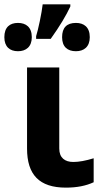

<svg xmlns="http://www.w3.org/2000/svg" viewBox="-47 -858 474 888"><path d="M120.1 -678.2H187.5C229 -736.3 259.3 -786.6 278.3 -828.1V-837.9H150.4C147.9 -816.9 143.6 -791.5 137.2 -760.7C130.9 -730 125 -707 120.1 -690.9ZM-26.9 -686C-26.9 -641.6 -1.5 -621.1 36.1 -621.1C73.2 -621.1 100.1 -641.6 100.1 -686C100.1 -732.4 73.2 -752 36.1 -752C-1.5 -752 -26.9 -732.4 -26.9 -686ZM240.2 -686C240.2 -641.6 265.1 -621.1 304.2 -621.1C341.3 -621.1 368.2 -641.6 368.2 -686C368.2 -732.4 341.3 -752 304.2 -752C261.7 -752 240.2 -730 240.2 -686ZM78.1 -545.9V-170.9C78.1 -50.3 134.3 9.8 257.8 9.8C308.1 9.8 350.6 1.5 386.2 -15.1V-126C349.6 -114.7 318.4 -108.9 292 -108.9C252.9 -108.9 227.1 -128.4 227.1 -170.9V-545.9Z"/></svg>

Font: Noto Reveo Sans
Style: Bold
Weight: 700
Designer: Monotype Design team
Foundry: Monotype Imaging Inc.
Version: Version 1.04